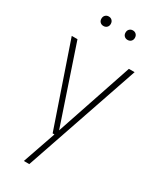

<svg xmlns="http://www.w3.org/2000/svg" viewBox="-239 -813 908 1103"><g transform="rotate(30 214.5 -261.5)"><path d="M191 0 6 -540H44L214.5 -33.5L385 -540H423L163 220H127L203 0ZM295 -680Q281.5 -680 272.8 -688.5Q264 -697 264 -711Q264 -725.5 272.8 -734.2Q281.5 -743 295 -743Q308.5 -743 317.2 -734.2Q326 -725.5 326 -711Q326 -697 317.2 -688.5Q308.5 -680 295 -680ZM135 -680Q121.5 -680 112.8 -688.5Q104 -697 104 -711Q104 -725.5 112.8 -734.2Q121.5 -743 135 -743Q148.5 -743 157.2 -734.2Q166 -725.5 166 -711Q166 -697 157.2 -688.5Q148.5 -680 135 -680Z"/></g></svg>

Font: Encode Sans Condensed Thin
Style: Regular
Weight: 100
Width: 3
Designer: Multiple Designers
Foundry: Impallari Type
Version: Version 3.000; ttfautohint (v1.8.3) -l 8 -r 50 -G 200 -x 14 